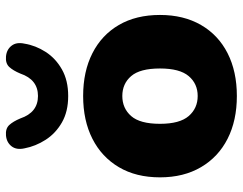

<svg xmlns="http://www.w3.org/2000/svg" viewBox="-105 -696 812 642"><g transform="rotate(-90 301.0 -375.0)"><path d="M301 11Q219 11 158 -20Q97 -51 63 -109Q29 -167 29 -246Q29 -326 63 -383.5Q97 -441 158 -472Q219 -503 301 -503Q383 -503 444 -472Q505 -441 538.5 -383.5Q572 -326 572 -246Q572 -167 538.5 -109Q505 -51 444 -20Q383 11 301 11ZM301 -120Q342 -120 367.5 -150Q393 -180 393 -246Q393 -313 367.5 -342.5Q342 -372 301 -372Q260 -372 234 -342.5Q208 -313 208 -246Q208 -180 234 -150Q260 -120 301 -120ZM301 -553Q249 -553 212.5 -574Q176 -595 154.5 -628.5Q133 -662 126 -699Q120 -726 133 -742.5Q146 -759 169 -761Q192 -763 204 -750Q216 -737 226 -713Q246 -654 301 -654Q356 -654 376 -713Q386 -737 398 -750Q410 -763 433 -761Q456 -759 469 -742.5Q482 -726 476 -699Q470 -662 448.5 -628.5Q427 -595 390 -574Q353 -553 301 -553Z"/></g></svg>

Font: Chiron GoRound TC H
Style: Regular
Weight: 900
Designer: Ryoko NISHIZUKA 西塚涼子 (kana, bopomofo & ideographs); Paul D. Hunt (Latin, Greek & Cyrillic); Sandoll Communications 산돌커뮤니
Foundry: Adobe
Version: Version 1.000;hotconv 1.1.1;makeotfexe 2.6.0